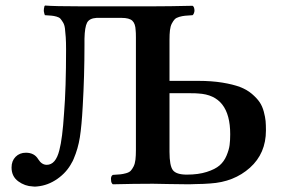

<svg xmlns="http://www.w3.org/2000/svg" viewBox="-20 -668 1022 698"><path d="M659.2 -33.2Q701.2 -33.2 731.7 -43Q762.2 -52.7 778.3 -66.7Q794.4 -80.6 803.5 -102.1Q812.5 -123.5 814.7 -140.6Q816.9 -157.7 816.9 -180.2Q816.9 -321.8 701.2 -328.1Q692.4 -329.1 671.9 -329.1H596.2V-116.2Q596.2 -65.4 608.6 -49.3Q621.1 -33.2 659.2 -33.2ZM474.1 -123V-532.2Q474.1 -550.3 473.1 -558.1Q472.2 -582 461.2 -592.5Q450.2 -603 421.9 -603H345.2H331.1Q305.2 -601.6 296.6 -585.7Q288.1 -569.8 287.1 -526.9V-502.9Q287.1 -392.1 280.8 -283.2Q276.9 -210 270.3 -168.7Q263.7 -127.4 248 -90.8Q244.1 -81.1 241.2 -77.1Q223.1 -42 188.7 -17.8Q154.3 6.3 115.2 9.8Q106.4 11.2 99.1 9.8Q70.3 8.8 46.1 -9Q22 -26.9 22 -59.1Q22 -83 36.6 -97.9Q51.3 -112.8 74.2 -112.8Q105 -112.8 119.1 -88.9Q131.8 -68.8 149.9 -68.8Q182.6 -68.8 195.8 -122.1Q207 -164.1 212.9 -256.8Q220.2 -346.7 220.2 -488.8Q220.2 -514.6 219 -532.7Q217.8 -550.8 216.1 -564.5Q214.4 -578.1 209.2 -586.4Q204.1 -594.7 199.7 -599.9Q195.3 -605 185.3 -607.7Q175.3 -610.4 167.2 -611.1Q159.2 -611.8 143.1 -612.8Q141.1 -617.2 139.2 -627.9Q139.2 -637.2 141.1 -643.1Q141.1 -646 143.1 -647V-647.9Q177.7 -645 273.9 -645H535.2Q594.2 -645 680.2 -647Q687 -643.1 687 -627.9Q685.1 -616.7 680.2 -612.8Q662.6 -611.8 652.8 -610.8Q643.1 -609.9 631.8 -606.7Q620.6 -603.5 615.2 -597.9Q609.9 -592.3 604.7 -582.5Q599.6 -572.8 597.9 -558.3Q596.2 -543.9 596.2 -522.9V-374H701.2Q749.5 -374 788.3 -367.7Q827.1 -361.3 852.3 -351.8Q877.4 -342.3 895.8 -326.7Q914.1 -311 923.8 -296.6Q933.6 -282.2 939 -262.2Q944.3 -242.2 945.6 -227.8Q946.8 -213.4 946.8 -193.8Q946.8 -110.4 888.7 -58.3Q830.6 -6.3 744.1 -1Q732.9 0 719.7 0.5Q706.5 1 690.9 1.2Q675.3 1.5 667 2Q629.9 2 590.1 1Q550.3 0 536.1 0Q468.3 0 390.1 2Q383.8 -2.9 383.8 -13.2Q381.8 -27.3 390.1 -32.2Q408.2 -33.2 417.7 -34.2Q427.2 -35.2 438.5 -38.3Q449.7 -41.5 455.1 -47.1Q460.4 -52.7 465.6 -62.7Q470.7 -72.8 472.4 -87.4Q474.1 -102.1 474.1 -123Z"/></svg>

Font: Common Serif SemiBold
Style: Regular
Weight: 600
Designer: Philipp H. Poll, Khaled Hosny
Foundry: Stefan Peev, Context Ltd.
Version: Version 1.026